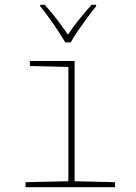

<svg xmlns="http://www.w3.org/2000/svg" viewBox="-20 -783 570 803"><path d="M87 0V-21L266 -25V-503L105 -507V-528H292V-25L461 -21V0ZM253 -606Q240 -628 221.5 -656Q203 -684 183.5 -711Q164 -738 148 -757V-763H167Q192 -736 218 -702Q244 -668 264 -638Q284 -668 310 -700.5Q336 -733 363 -763H382V-757Q365 -736 345 -709Q325 -682 306.5 -655Q288 -628 276 -606Z"/></svg>

Font: Noto Sans Mono Condensed Thin
Style: Regular
Weight: 100
Width: 3
Designer: Monotype Design Team
Foundry: Monotype Imaging Inc.
Version: Version 2.014; ttfautohint (v1.8.4.7-5d5b)